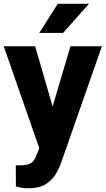

<svg xmlns="http://www.w3.org/2000/svg" viewBox="-20 -770 553 1003"><path d="M163.6 -528.3 254.9 -213.9 348.1 -528.3H512.2L299.8 79.1Q291 105.5 272.9 137Q254.9 168.5 220.7 190.9Q186.5 213.4 128.4 213.4Q106.4 213.4 94.7 211.2Q83 209 63 204.1L62.5 93.3Q68.4 93.8 74 93.8Q79.6 93.8 84.5 93.8Q125 93.8 143.3 80.8Q161.6 67.9 170.4 41.5L185.1 3.9L-0.5 -528.3ZM185.1 -598.1 281.7 -750H444.8L309.6 -598.1Z"/></svg>

Font: Vazirmatn FD ExtraBold
Style: Regular
Weight: 800
Designer: Saber Rastikerdar
Foundry: Saber Rastikerdar
Version: Version 33.003